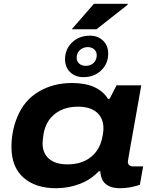

<svg xmlns="http://www.w3.org/2000/svg" viewBox="-20 -974 794 1006"><path d="M356 -820.8 472.2 -954.1H648.9V-949.2L485.8 -820.8ZM417 -569.8Q374.5 -569.8 347.7 -595.9Q320.8 -622.1 320.8 -663.1Q320.8 -716.3 357.7 -751.7Q394.5 -787.1 451.2 -787.1Q493.2 -787.1 520 -761.2Q546.9 -735.4 546.9 -693.8Q546.9 -640.6 510.3 -605.2Q473.6 -569.8 417 -569.8ZM429.2 -628.9Q454.6 -628.9 470.7 -644.5Q486.8 -660.2 486.8 -685.1Q486.8 -703.6 473.6 -715.3Q460.4 -727.1 439.9 -727.1Q415 -727.1 398.4 -711.4Q381.8 -695.8 381.8 -670.9Q381.8 -652.3 395.3 -640.6Q408.7 -628.9 429.2 -628.9ZM273.9 12.2Q165.5 12.2 102.8 -43.5Q40 -99.1 40 -204.1Q40 -286.6 69.8 -358.9Q105.5 -447.8 181.9 -493.4Q258.3 -539.1 356.9 -539.1Q493.7 -539.1 545.9 -456.1H554.2L590.8 -526.9H720.2L698.2 -401.9Q649.9 -133.8 649.9 -127.9Q649.9 -102.1 678.2 -102.1H730L712.9 -5.9Q660.2 12.2 608.9 12.2Q542 12.2 518.1 -28.8Q505.9 -52.2 505.9 -76.2H497.1Q455.6 -32.2 397 -10Q338.4 12.2 273.9 12.2ZM334 -112.8Q408.7 -112.8 456.8 -151.6Q504.9 -190.4 517.1 -259.8Q522 -283.7 522 -300.8Q522 -355 487.3 -385Q452.6 -415 388.2 -415Q314.9 -415 267.1 -376.7Q219.2 -338.4 208 -271Q203.1 -238.8 203.1 -223.1Q203.1 -170.9 237.1 -141.8Q271 -112.8 334 -112.8Z"/></svg>

Font: Archivo Expanded
Style: Bold Italic
Weight: 700
Width: 7
Italic angle: -10°
Designer: Hector Gatti
Foundry: Omnibus-Type
Version: Version 2.001